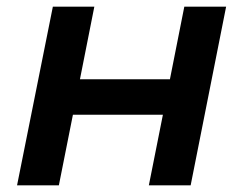

<svg xmlns="http://www.w3.org/2000/svg" viewBox="-20 -554 727 574"><path d="M31 0 138 -534H262L219 -317H488L531 -534H656L550 0H425L467 -211H198L156 0Z"/></svg>

Font: MOST Montserrat SemiBold
Style: Italic
Weight: 600
Italic angle: -11.3°
Designer: Julieta Ulanovsky
Foundry: Julieta Ulanovsky
Version: Version 8.000;March 11, 2024;FontCreator 15.0.0.2926 64-bit